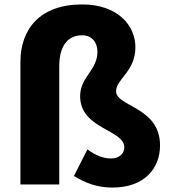

<svg xmlns="http://www.w3.org/2000/svg" viewBox="-20 -831 772 865"><path d="M487 14C629 14 701 -71 701 -176C701 -350 503 -350 503 -420C503 -475 590 -509 590 -618C590 -717 510 -811 350 -811C160 -811 72 -700 72 -552V0H247V-533C247 -618 281 -672 350 -672C394 -672 419 -640 419 -598C419 -514 341 -484 341 -398C341 -249 540 -248 540 -167C540 -138 516 -117 480 -117C447 -117 411 -130 374 -158L313 -38C368 -5 419 14 487 14Z"/></svg>

Font: Noto Sans T Chinese Black
Style: Bold
Weight: 900
Designer: Ryoko NISHIZUKA (kana & ideographs); Paul D. Hunt (Latin, Greek & Cyrillic); Wenlong ZHANG (bopomofo); Sandoll Communica
Foundry: Adobe Systems Incorporated
Version: Version 1.000;PS 1;hotconv 1.0.78;makeotf.lib2.5.61930